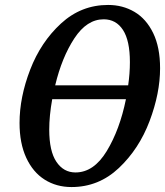

<svg xmlns="http://www.w3.org/2000/svg" viewBox="-20 -745 668 776"><path d="M627 -469Q627 -368 584.5 -255.5Q542 -143 460.5 -66Q379 11 269 11Q208 11 160.5 -19Q113 -49 86 -107.5Q59 -166 59 -248Q59 -352 102 -463.5Q145 -575 226.5 -650Q308 -725 417 -725Q476 -725 523.5 -697Q571 -669 599 -611.5Q627 -554 627 -469ZM203 -400H498Q505 -448 505 -494Q505 -581 477 -624Q449 -667 399 -667Q331 -667 280.5 -590Q230 -513 203 -400ZM489 -344H191Q179 -277 179 -221Q179 -134 208 -91Q237 -48 285 -48Q359 -48 411.5 -134.5Q464 -221 489 -344Z"/></svg>

Font: Noto Serif CondSemiBold
Style: Italic
Weight: 600
Width: 3
Italic angle: -12°
Designer: Monotype Design Team
Foundry: Monotype Imaging Inc.
Version: Version 1.001